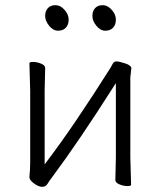

<svg xmlns="http://www.w3.org/2000/svg" viewBox="-20 -716 623 744"><path d="M488 0Q488 5 473.5 5Q459 5 443 -1.5Q427 -8 427 -18L429 -106V-394L420 -380Q286 -169 181 -28Q171 -15 164 -3.5Q157 8 143.5 8Q130 8 112 -5Q94 -18 94 -29V-31Q97 -58 97 -86V-364L94 -471Q94 -476 108.5 -476Q123 -476 139 -469.5Q155 -463 155 -453L153 -364V-79L162 -91Q266 -228 408 -453Q413 -462 417.5 -470Q422 -478 431.5 -478Q441 -478 464.5 -470.5Q488 -463 489 -452L485 -415V-106ZM235 -608.5Q224 -597 205 -597Q186 -597 170.5 -616Q155 -635 155 -654Q155 -673 165.5 -684.5Q176 -696 195 -696Q214 -696 230 -678Q246 -660 246 -640Q246 -620 235 -608.5ZM418 -608.5Q407 -597 388 -597Q369 -597 353.5 -616Q338 -635 338 -654Q338 -673 348.5 -684.5Q359 -696 378 -696Q397 -696 413 -678Q429 -660 429 -640Q429 -620 418 -608.5Z"/></svg>

Font: LXGW WenKai TC Light
Style: Regular
Weight: 300
Designer: LXGW / Fontworks Inc.
Foundry: LXGW / Fontworks Inc.
Version: Version 1.330